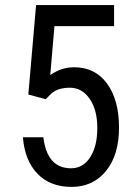

<svg xmlns="http://www.w3.org/2000/svg" viewBox="-20 -731 534 761"><path d="M151.9 -187Q166.5 -64 261.7 -64Q309.1 -64 337.4 -107.7Q365.7 -151.4 365.7 -223.6Q365.7 -295.9 335.2 -339.6Q304.7 -383.3 257.3 -383.3Q210 -383.3 184.1 -360.8L161.1 -337.9L92.3 -356.4L123 -710.9H432.1V-627.4H195.8L179.2 -433.6Q223.1 -464.4 273.9 -464.4Q356.9 -464.4 404.3 -399.7Q451.7 -335 451.7 -225.6Q451.7 -116.2 400.1 -53.2Q348.6 9.8 263.7 9.8Q178.7 9.8 128.4 -42.5Q78.1 -94.7 70.8 -187Z"/></svg>

Font: RobotoCondensed-Regular
Style: Regular
Weight: 400
Designer: Google
Version: Version 2.001201; 2014